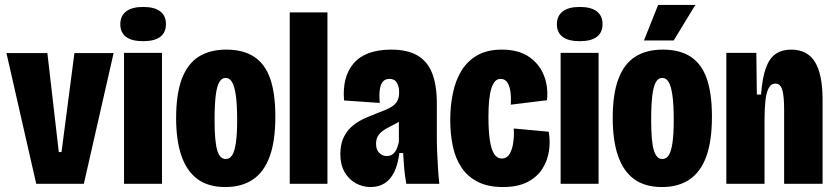

<svg xmlns="http://www.w3.org/2000/svg" viewBox="-20 -741 3369 774"><path d="M126 0 6 -527H171L217 -128H228L280 -527H438L318 0Z M480 0V-528H633V0ZM557 -575Q511 -575 488 -592.5Q465 -610 465 -643Q465 -677 488.5 -695Q512 -713 557 -713Q603 -713 626 -695Q649 -677 649 -644Q649 -610 626 -592.5Q603 -575 557 -575Z M889 13Q819 13 775.5 -19.5Q732 -52 711 -114Q690 -176 690 -265Q690 -362 713 -423Q736 -484 781 -512.5Q826 -541 892 -541Q960 -541 1004 -512.5Q1048 -484 1069 -424.5Q1090 -365 1090 -271Q1090 -172 1067 -109.5Q1044 -47 999 -17Q954 13 889 13ZM890 -100Q906 -100 916 -115.5Q926 -131 931 -166Q936 -201 936 -257Q936 -317 931 -354.5Q926 -392 916 -409.5Q906 -427 889 -427Q874 -427 864 -410Q854 -393 849.5 -355Q845 -317 845 -256Q845 -172 855.5 -136Q866 -100 890 -100Z M1148 0V-691H1300V0Z M1474 13Q1441 13 1413 -3Q1385 -19 1368.5 -48.5Q1352 -78 1352 -120Q1352 -162 1367 -190.5Q1382 -219 1406 -237.5Q1430 -256 1458 -267.5Q1486 -279 1511 -289Q1537 -298 1554.5 -308Q1572 -318 1580.5 -332Q1589 -346 1589 -368Q1589 -392 1580 -407.5Q1571 -423 1550 -423Q1533 -423 1523.5 -412Q1514 -401 1511 -379Q1508 -357 1511 -326L1367 -336Q1363 -383 1372.5 -420.5Q1382 -458 1405.5 -485.5Q1429 -513 1467 -527Q1505 -541 1557 -541Q1623 -541 1663.5 -517Q1704 -493 1722.5 -445Q1741 -397 1741 -324V-183Q1741 -155 1742.5 -122.5Q1744 -90 1746 -58.5Q1748 -27 1751 0H1618Q1612 -33 1609.5 -62Q1607 -91 1605 -124H1590Q1584 -78 1569.5 -48Q1555 -18 1531 -2.5Q1507 13 1474 13ZM1539 -112Q1551 -112 1559.5 -117Q1568 -122 1573.5 -130.5Q1579 -139 1582.5 -149.5Q1586 -160 1588 -170V-272H1617Q1606 -261 1592.5 -252.5Q1579 -244 1565.5 -237.5Q1552 -231 1539.5 -224Q1527 -217 1517 -208.5Q1507 -200 1501.5 -188.5Q1496 -177 1496 -161Q1496 -137 1509 -124.5Q1522 -112 1539 -112Z M2007 13Q1947 13 1906 -8Q1865 -29 1840.5 -65.5Q1816 -102 1805.5 -151.5Q1795 -201 1795 -257Q1795 -313 1805.5 -364.5Q1816 -416 1840 -455.5Q1864 -495 1904 -518Q1944 -541 2003 -541Q2069 -541 2111 -513Q2153 -485 2172 -438.5Q2191 -392 2185 -337L2039 -319Q2041 -349 2037.5 -372.5Q2034 -396 2024.5 -409.5Q2015 -423 1998 -423Q1985 -423 1976 -413.5Q1967 -404 1961 -385Q1955 -366 1952 -337.5Q1949 -309 1949 -271Q1949 -215 1954.5 -177Q1960 -139 1972 -120.5Q1984 -102 2003 -102Q2024 -102 2035 -121.5Q2046 -141 2049.5 -169.5Q2053 -198 2051 -223L2192 -210Q2199 -171 2193 -132Q2187 -93 2166 -60Q2145 -27 2106 -7Q2067 13 2007 13Z M2240 0V-528H2393V0ZM2317 -575Q2271 -575 2248 -592.5Q2225 -610 2225 -643Q2225 -677 2248.5 -695Q2272 -713 2317 -713Q2363 -713 2386 -695Q2409 -677 2409 -644Q2409 -610 2386 -592.5Q2363 -575 2317 -575Z M2649 13Q2579 13 2535.5 -19.5Q2492 -52 2471 -114Q2450 -176 2450 -265Q2450 -362 2473 -423Q2496 -484 2541 -512.5Q2586 -541 2652 -541Q2720 -541 2764 -512.5Q2808 -484 2829 -424.5Q2850 -365 2850 -271Q2850 -172 2827 -109.5Q2804 -47 2759 -17Q2714 13 2649 13ZM2650 -100Q2666 -100 2676 -115.5Q2686 -131 2691 -166Q2696 -201 2696 -257Q2696 -317 2691 -354.5Q2686 -392 2676 -409.5Q2666 -427 2649 -427Q2634 -427 2624 -410Q2614 -393 2609.5 -355Q2605 -317 2605 -256Q2605 -172 2615.5 -136Q2626 -100 2650 -100ZM2696 -578H2576L2633 -721H2783Z M2908 0V-328V-528H3029L3031 -360H3048Q3053 -427 3067.5 -467Q3082 -507 3107.5 -524Q3133 -541 3169 -541Q3235 -541 3265.5 -491Q3296 -441 3296 -339V0H3141V-299Q3141 -354 3133.5 -379Q3126 -404 3106 -404Q3088 -404 3078.5 -385.5Q3069 -367 3065.5 -334Q3062 -301 3062 -254V0Z"/></svg>

Font: Bricolage Grotesque 48pt Condensed ExtraBold
Style: Regular
Weight: 800
Width: 3
Designer: Mathieu Triay
Foundry: Atelier Triay
Version: Version 1.001;gftools[0.9.33.dev8+g029e19f]